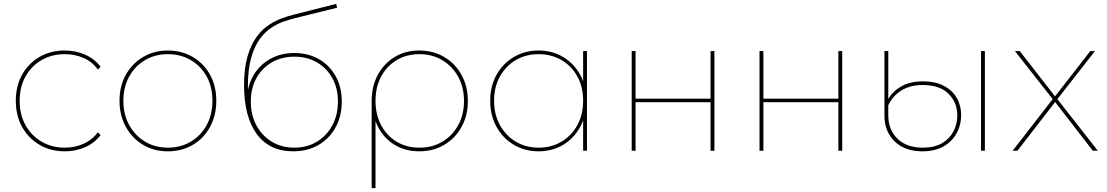

<svg xmlns="http://www.w3.org/2000/svg" viewBox="-20 -782 5741 996"><path d="M316 3Q243 3 185.5 -30.5Q128 -64 95 -123Q62 -182 62 -259Q62 -336 95 -395Q128 -454 185.5 -487Q243 -520 316 -520Q372 -520 420.5 -499Q469 -478 502 -436L488 -421Q458 -462 413 -481.5Q368 -501 316 -501Q249 -501 196 -470.5Q143 -440 112.5 -385.5Q82 -331 82 -259Q82 -187 112.5 -132.5Q143 -78 196 -47Q249 -16 316 -16Q368 -16 413 -36Q458 -56 488 -96L502 -81Q469 -39 420.5 -18Q372 3 316 3Z M851 3Q779 3 722.5 -30.5Q666 -64 633 -123.5Q600 -183 600 -259Q600 -336 633 -394.5Q666 -453 722.5 -486.5Q779 -520 851 -520Q923 -520 980 -486.5Q1037 -453 1069.5 -394.5Q1102 -336 1102 -259Q1102 -183 1069.5 -123.5Q1037 -64 980 -30.5Q923 3 851 3ZM851 -16Q917 -16 969.5 -47Q1022 -78 1052 -133Q1082 -188 1082 -259Q1082 -331 1052 -385.5Q1022 -440 969.5 -470.5Q917 -501 851 -501Q785 -501 733 -470.5Q681 -440 650.5 -385.5Q620 -331 620 -259Q620 -188 650.5 -133Q681 -78 733 -47Q785 -16 851 -16Z M1500 3Q1439 3 1392 -19.5Q1345 -42 1312.5 -86Q1280 -130 1263 -193.5Q1246 -257 1246 -339Q1246 -428 1264 -489.5Q1282 -551 1311 -590.5Q1340 -630 1374.5 -652.5Q1409 -675 1442 -687Q1475 -699 1500 -705L1724 -762L1729 -742L1511 -688Q1486 -682 1453.5 -671Q1421 -660 1388 -638.5Q1355 -617 1327.5 -579.5Q1300 -542 1283 -482.5Q1266 -423 1266 -336Q1266 -324 1266.5 -315Q1267 -306 1268.5 -295.5Q1270 -285 1273 -265L1261 -259Q1261 -331 1292.5 -387Q1324 -443 1379.5 -475Q1435 -507 1507 -507Q1579 -507 1634.5 -475Q1690 -443 1721.5 -386.5Q1753 -330 1753 -255Q1753 -181 1721.5 -122.5Q1690 -64 1633 -30.5Q1576 3 1500 3ZM1507 -16Q1573 -16 1624 -47Q1675 -78 1704 -132Q1733 -186 1733 -255Q1733 -324 1704 -376.5Q1675 -429 1624 -458.5Q1573 -488 1507 -488Q1441 -488 1390 -458.5Q1339 -429 1310 -376.5Q1281 -324 1281 -255Q1281 -186 1310 -132Q1339 -78 1390 -47Q1441 -16 1507 -16Z M1908 194V-258Q1908 -335 1940 -394Q1972 -453 2027.5 -486.5Q2083 -520 2155 -520Q2228 -520 2285 -486Q2342 -452 2374.5 -393Q2407 -334 2407 -258Q2407 -183 2374.5 -124Q2342 -65 2285 -31Q2228 3 2155 3Q2068 3 2005.5 -45.5Q1943 -94 1920 -179L1928 -180V194ZM2156 -16Q2223 -16 2275 -47Q2327 -78 2357 -133Q2387 -188 2387 -258Q2387 -329 2357 -383.5Q2327 -438 2275 -469.5Q2223 -501 2156 -501Q2089 -501 2037.5 -470Q1986 -439 1957 -384.5Q1928 -330 1928 -259Q1928 -188 1957 -133Q1986 -78 2037.5 -47Q2089 -16 2156 -16Z M2774 3Q2703 3 2646 -30.5Q2589 -64 2556 -123.5Q2523 -183 2523 -259Q2523 -336 2556 -394.5Q2589 -453 2646 -486.5Q2703 -520 2774 -520Q2845 -520 2901 -486.5Q2957 -453 2989.5 -394.5Q3022 -336 3022 -259Q3022 -183 2989.5 -123.5Q2957 -64 2901 -30.5Q2845 3 2774 3ZM2774 -16Q2840 -16 2892.5 -47Q2945 -78 2975 -133Q3005 -188 3005 -259Q3005 -331 2975 -385.5Q2945 -440 2892.5 -470.5Q2840 -501 2774 -501Q2708 -501 2656 -470.5Q2604 -440 2573.5 -385.5Q2543 -331 2543 -259Q2543 -188 2573.5 -133Q2604 -78 2656 -47Q2708 -16 2774 -16ZM3005 0V-190L3015 -260L3005 -330V-517H3025V0Z M3257 0V-517H3277V-270H3666V-517H3686V0H3666V-252H3277V0Z M3920 0V-517H3940V-270H4329V-517H4349V0H4329V-252H3940V0Z M4765 3Q4674 3 4621 -48.5Q4568 -100 4568 -183V-517H4588V-268Q4611 -309 4656.5 -334.5Q4702 -360 4767 -360Q4832 -360 4876.5 -336.5Q4921 -313 4943.5 -273.5Q4966 -234 4966 -184Q4966 -134 4943 -91.5Q4920 -49 4875.5 -23Q4831 3 4765 3ZM4767 -16Q4827 -16 4866.5 -39Q4906 -62 4926 -100.5Q4946 -139 4946 -183Q4946 -250 4900.5 -295.5Q4855 -341 4766 -341Q4702 -341 4656.5 -313Q4611 -285 4588 -236V-184Q4588 -108 4636 -62Q4684 -16 4767 -16ZM5069 0V-517H5089V0Z M5233 0 5444 -272 5443 -265 5245 -517H5270L5457 -277H5449L5636 -517H5660L5460 -261L5461 -273L5675 0H5649L5451 -256H5456L5258 0Z"/></svg>

Font: Montserrat Alternates Thin
Style: Regular
Weight: 100
Designer: Julieta Ulanovsky
Foundry: Julieta Ulanovsky
Version: Version 9.000